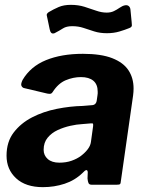

<svg xmlns="http://www.w3.org/2000/svg" viewBox="-20 -762 603 792"><path d="M321 -49Q289 -18 246.5 -4Q204 10 157 10Q86 10 46.5 -26.5Q7 -63 7 -120Q7 -177 36.5 -215.5Q66 -254 112.5 -278Q159 -302 214.5 -313Q270 -324 321 -325L357 -328Q376 -328 379 -347L382 -368Q383 -372 383 -376.5Q383 -381 383 -384Q383 -414 365 -429Q347 -444 314 -444Q282 -444 251 -431Q220 -418 197 -382Q194 -377 189.5 -375.5Q185 -374 175 -376L78 -399Q72 -401 68.5 -408Q65 -415 73 -432Q106 -488 170 -514Q234 -540 322 -540Q397 -540 443 -522Q489 -504 510 -472Q531 -440 531 -397Q531 -390 530.5 -383Q530 -376 529 -368L479 -18Q478 -5 475 -2.5Q472 0 461 0H358Q348 0 345 -7Q342 -14 341 -26L342 -52Q340 -70 321 -49ZM364 -241Q365 -249 363.5 -251.5Q362 -254 354 -253L318 -250Q297 -249 270 -243Q243 -237 218 -225.5Q193 -214 176.5 -194Q160 -174 160 -144Q160 -121 177 -106Q194 -91 225 -91Q253 -91 275.5 -99Q298 -107 314 -119Q331 -132 342 -146.5Q353 -161 355 -176ZM513 -646Q496 -639 472.5 -632Q449 -625 421 -625Q392 -625 368.5 -632.5Q345 -640 324 -647Q303 -654 278 -654Q254 -654 240 -645Q226 -636 205 -625Q196 -622 191.5 -626.5Q187 -631 185 -641L176 -684Q175 -691 173 -698Q171 -705 181 -712Q201 -724 222 -733Q243 -742 272 -742Q303 -742 328.5 -734Q354 -726 376.5 -718Q399 -710 420 -710Q437 -710 449.5 -716Q462 -722 473.5 -730Q485 -738 495 -740Q505 -742 511 -737Q517 -732 518 -723L523 -672Q524 -665 524 -657.5Q524 -650 513 -646Z"/></svg>

Font: Libre Franklin Thin
Style: Bold Italic
Weight: 700
Italic angle: -8°
Version: Version 3.000